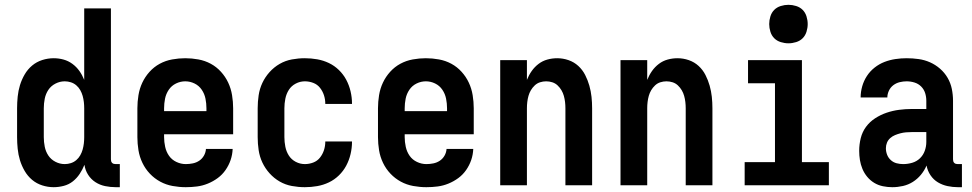

<svg xmlns="http://www.w3.org/2000/svg" viewBox="-20 -770 4040 798"><path d="M203 8Q179 8 155.5 0.5Q132 -7 113.5 -22.5Q95 -38 82.5 -59.5Q70 -81 63 -104Q56 -127 53.5 -151.5Q51 -176 51 -200V-320Q51 -344 53.5 -368.5Q56 -393 63 -416Q70 -439 82.5 -460.5Q95 -482 113.5 -497.5Q132 -513 155.5 -520.5Q179 -528 203 -528Q224 -528 244 -522.5Q264 -517 281 -504.5Q298 -492 310 -475Q322 -458 330 -438V-735H441V-108Q441 -104 442 -100Q443 -96 446 -93Q449 -90 453 -89Q457 -88 461 -88H478V8H461Q439 8 417 3.5Q395 -1 376.5 -13Q358 -25 346 -44Q334 -63 331 -85Q323 -65 311 -47Q299 -29 282.5 -16Q266 -3 245 2.5Q224 8 203 8ZM249 -88Q262 -88 274.5 -92Q287 -96 297 -104.5Q307 -113 313.5 -124.5Q320 -136 323.5 -148.5Q327 -161 328.5 -174Q330 -187 330 -200V-320Q330 -333 328.5 -346Q327 -359 323.5 -371.5Q320 -384 313.5 -395.5Q307 -407 297 -415.5Q287 -424 274.5 -428Q262 -432 249 -432Q229 -432 210.5 -422.5Q192 -413 181 -396.5Q170 -380 166 -360Q162 -340 162 -320V-200Q162 -180 166 -160Q170 -140 181 -123.5Q192 -107 210.5 -97.5Q229 -88 249 -88Z M752 8Q725 8 697.5 3Q670 -2 646 -15Q622 -28 603 -48Q584 -68 572 -93Q560 -118 555.5 -145.5Q551 -173 551 -200V-320Q551 -347 555.5 -374.5Q560 -402 571.5 -426.5Q583 -451 601.5 -471.5Q620 -492 644 -505Q668 -518 695.5 -523Q723 -528 750 -528Q777 -528 804.5 -523Q832 -518 856 -505Q880 -492 898.5 -471.5Q917 -451 928.5 -426.5Q940 -402 944.5 -374.5Q949 -347 949 -320V-212H662V-200Q662 -180 666.5 -159.5Q671 -139 682.5 -122.5Q694 -106 713 -97Q732 -88 752 -88Q767 -88 781.5 -91Q796 -94 808 -102Q820 -110 827.5 -123Q835 -136 836 -151H947Q946 -127 938.5 -105Q931 -83 917.5 -63.5Q904 -44 885 -30Q866 -16 844 -7Q822 2 799 5Q776 8 752 8ZM662 -308H838V-320Q838 -340 834 -360Q830 -380 818.5 -397Q807 -414 788.5 -423Q770 -432 750 -432Q730 -432 711.5 -423Q693 -414 681.5 -397Q670 -380 666 -360Q662 -340 662 -320Z M1247 8Q1220 8 1193 3Q1166 -2 1142.5 -15.5Q1119 -29 1100.5 -49.5Q1082 -70 1070.5 -94.5Q1059 -119 1055 -146Q1051 -173 1051 -200V-320Q1051 -347 1055 -374Q1059 -401 1070.5 -425.5Q1082 -450 1100.5 -470.5Q1119 -491 1142.5 -504.5Q1166 -518 1193 -523Q1220 -528 1247 -528Q1273 -528 1298.5 -523.5Q1324 -519 1347 -508Q1370 -497 1388.5 -479Q1407 -461 1419 -438.5Q1431 -416 1437 -390.5Q1443 -365 1443 -340V-338H1332V-339Q1332 -357 1326.5 -374Q1321 -391 1310 -405Q1299 -419 1282 -425.5Q1265 -432 1247 -432Q1227 -432 1209 -422.5Q1191 -413 1180.5 -396.5Q1170 -380 1166 -360Q1162 -340 1162 -320V-200Q1162 -180 1166 -160Q1170 -140 1180.5 -123.5Q1191 -107 1209 -97.5Q1227 -88 1247 -88Q1265 -88 1282 -94.5Q1299 -101 1310 -115Q1321 -129 1326.5 -146Q1332 -163 1332 -181V-182H1443V-180Q1443 -155 1437 -129.5Q1431 -104 1419 -81.5Q1407 -59 1388.5 -41Q1370 -23 1347 -12Q1324 -1 1298.5 3.5Q1273 8 1247 8Z M1752 8Q1725 8 1697.5 3Q1670 -2 1646 -15Q1622 -28 1603 -48Q1584 -68 1572 -93Q1560 -118 1555.5 -145.5Q1551 -173 1551 -200V-320Q1551 -347 1555.5 -374.5Q1560 -402 1571.5 -426.5Q1583 -451 1601.5 -471.5Q1620 -492 1644 -505Q1668 -518 1695.5 -523Q1723 -528 1750 -528Q1777 -528 1804.5 -523Q1832 -518 1856 -505Q1880 -492 1898.5 -471.5Q1917 -451 1928.5 -426.5Q1940 -402 1944.5 -374.5Q1949 -347 1949 -320V-212H1662V-200Q1662 -180 1666.5 -159.5Q1671 -139 1682.5 -122.5Q1694 -106 1713 -97Q1732 -88 1752 -88Q1767 -88 1781.5 -91Q1796 -94 1808 -102Q1820 -110 1827.5 -123Q1835 -136 1836 -151H1947Q1946 -127 1938.5 -105Q1931 -83 1917.5 -63.5Q1904 -44 1885 -30Q1866 -16 1844 -7Q1822 2 1799 5Q1776 8 1752 8ZM1662 -308H1838V-320Q1838 -340 1834 -360Q1830 -380 1818.5 -397Q1807 -414 1788.5 -423Q1770 -432 1750 -432Q1730 -432 1711.5 -423Q1693 -414 1681.5 -397Q1670 -380 1666 -360Q1662 -340 1662 -320Z M2059 0V-520H2170V-438Q2178 -458 2190 -475Q2202 -492 2218.5 -504.5Q2235 -517 2255 -522.5Q2275 -528 2296 -528Q2320 -528 2343 -520Q2366 -512 2383.5 -496Q2401 -480 2412 -458.5Q2423 -437 2429.5 -414Q2436 -391 2438.5 -367.5Q2441 -344 2441 -320V0H2330V-320Q2330 -333 2328.5 -346Q2327 -359 2323.5 -371.5Q2320 -384 2313.5 -395Q2307 -406 2297.5 -415Q2288 -424 2275.5 -428Q2263 -432 2250 -432Q2237 -432 2224.5 -428Q2212 -424 2202.5 -415Q2193 -406 2186.5 -395Q2180 -384 2176.5 -371.5Q2173 -359 2171.5 -346Q2170 -333 2170 -320V0Z M2559 0V-520H2670V-438Q2678 -458 2690 -475Q2702 -492 2718.5 -504.5Q2735 -517 2755 -522.5Q2775 -528 2796 -528Q2820 -528 2843 -520Q2866 -512 2883.5 -496Q2901 -480 2912 -458.5Q2923 -437 2929.5 -414Q2936 -391 2938.5 -367.5Q2941 -344 2941 -320V0H2830V-320Q2830 -333 2828.5 -346Q2827 -359 2823.5 -371.5Q2820 -384 2813.5 -395Q2807 -406 2797.5 -415Q2788 -424 2775.5 -428Q2763 -432 2750 -432Q2737 -432 2724.5 -428Q2712 -424 2702.5 -415Q2693 -406 2686.5 -395Q2680 -384 2676.5 -371.5Q2673 -359 2671.5 -346Q2670 -333 2670 -320V0Z M3075 0V-96H3201V-424H3089V-520H3313V-96H3425V0ZM3257 -590Q3241 -590 3225 -595Q3209 -600 3198 -611Q3187 -622 3182 -638Q3177 -654 3177 -670Q3177 -686 3182 -702Q3187 -718 3198 -729Q3209 -740 3225 -745Q3241 -750 3257 -750Q3273 -750 3289 -745Q3305 -740 3316 -729Q3327 -718 3332 -702Q3337 -686 3337 -670Q3337 -654 3332 -638Q3327 -622 3316 -611Q3305 -600 3289 -595Q3273 -590 3257 -590Z M3689 8H3688Q3669 8 3649.5 4Q3630 0 3613.5 -10Q3597 -20 3584.5 -35Q3572 -50 3564.5 -68Q3557 -86 3554 -105Q3551 -124 3551 -143Q3551 -170 3557.5 -196Q3564 -222 3579.5 -243Q3595 -264 3617.5 -278.5Q3640 -293 3665 -301.5Q3690 -310 3716.5 -313.5Q3743 -317 3769 -317H3830V-351Q3830 -368 3825 -383.5Q3820 -399 3808.5 -410.5Q3797 -422 3781 -427Q3765 -432 3748 -432Q3734 -432 3719.5 -428.5Q3705 -425 3693 -416Q3681 -407 3674.5 -393Q3668 -379 3668 -365H3557Q3557 -388 3563.5 -411Q3570 -434 3583 -454Q3596 -474 3615 -489Q3634 -504 3656 -512.5Q3678 -521 3701.5 -524.5Q3725 -528 3748 -528Q3773 -528 3798 -524.5Q3823 -521 3845.5 -511Q3868 -501 3887 -484.5Q3906 -468 3918.5 -446.5Q3931 -425 3936 -400.5Q3941 -376 3941 -351V-108Q3941 -104 3942 -100Q3943 -96 3946 -93Q3949 -90 3953 -89Q3957 -88 3961 -88H3978V8H3961Q3940 8 3918.5 3.5Q3897 -1 3878.5 -12Q3860 -23 3847.5 -41.5Q3835 -60 3831 -82Q3822 -61 3807.5 -43.5Q3793 -26 3774 -14Q3755 -2 3733 3Q3711 8 3689 8ZM3734 -88Q3753 -88 3771.5 -93.5Q3790 -99 3803.5 -112Q3817 -125 3823.5 -143Q3830 -161 3830 -180V-221H3769Q3757 -221 3745.5 -220Q3734 -219 3722.5 -216Q3711 -213 3700 -208.5Q3689 -204 3680 -196Q3671 -188 3666.5 -177Q3662 -166 3662 -154Q3662 -140 3667 -127Q3672 -114 3682.5 -104.5Q3693 -95 3706.5 -91.5Q3720 -88 3734 -88Z"/></svg>

Font: Iosevka Algr
Style: Bold
Weight: 700
Monospace: yes
Designer: Belleve Invis
Foundry: Belleve Invis
Version: Version 26.0.2; ttfautohint (v1.8.3)